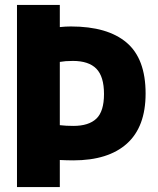

<svg xmlns="http://www.w3.org/2000/svg" viewBox="-20 -760 643 780"><path d="M49 0V-740H223V-650Q246.5 -652.5 268 -652.5Q417 -652.5 494.2 -587Q571.5 -521.5 571.5 -380Q571.5 -245 495.8 -176.8Q420 -108.5 277.5 -108.5Q261.5 -108.5 249.2 -109Q237 -109.5 223 -110V0ZM278 -248.5Q340.5 -248.5 371.5 -278Q402.5 -307.5 402.5 -378Q402.5 -449 371.5 -480.8Q340.5 -512.5 276 -512.5Q259 -512.5 247 -511.5Q235 -510.5 223 -508.5V-251.5Q247.5 -248.5 278 -248.5Z"/></svg>

Font: Encode Sans Condensed Condensed ExtraBold
Style: Regular
Weight: 800
Width: 3
Designer: Multiple Designers
Foundry: Impallari Type
Version: Version 3.000; ttfautohint (v1.8.3) -l 8 -r 50 -G 200 -x 14 